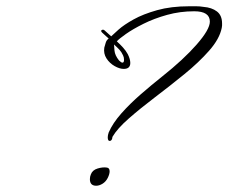

<svg xmlns="http://www.w3.org/2000/svg" viewBox="-20 -583 729 613"><path d="M330 -133Q324 -133 324 -145Q324 -151 327 -160Q340 -190 367.5 -221Q395 -252 429.5 -282Q464 -312 498 -339Q566 -393 608 -441Q650 -489 650 -514Q650 -547 600 -547Q555 -547 513.5 -535.5Q472 -524 438 -507Q404 -490 382 -474.5Q360 -459 353 -451Q364 -441 373 -431Q382 -421 388 -410Q396 -394 396 -382Q396 -363 375 -363Q362 -363 346 -372Q330 -381 320 -396.5Q310 -412 313 -431Q315 -438 317.5 -446.5Q320 -455 327 -460Q323 -463 318 -468Q313 -473 306 -479Q303 -482 303 -484Q303 -487 307 -488Q311 -489 315 -485L335 -467Q341 -473 358.5 -488.5Q376 -504 406.5 -521Q437 -538 481.5 -550.5Q526 -563 584 -563Q595 -563 606.5 -563Q618 -563 630 -561Q656 -559 672.5 -546.5Q689 -534 689 -508Q689 -505 689 -501.5Q689 -498 688 -494Q681 -459 648 -421.5Q615 -384 569 -346.5Q523 -309 475.5 -273Q428 -237 391 -204.5Q354 -172 339 -146Q338 -133 330 -133ZM371 -383Q376 -383 376 -392Q376 -400 373 -406Q368 -417 361.5 -424Q355 -431 344 -441Q344 -437 345.5 -421.5Q347 -406 360 -390Q367 -383 371 -383ZM287 10Q267 10 267 -11Q267 -19 270 -26Q275 -40 291.5 -45Q308 -50 321 -48Q330 -47 330 -36Q330 -27 324 -15Q318 -3 307.5 3.5Q297 10 287 10Z"/></svg>

Font: WindSong
Style: Regular
Weight: 400
Designer: Robert E. Leuschke
Foundry: Robert E. Leuschke
Version: Version 1.010; ttfautohint (v1.8.3)